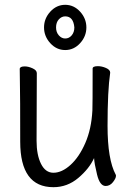

<svg xmlns="http://www.w3.org/2000/svg" viewBox="-20 -760 540 798"><path d="M202 18Q64 18 64 -171Q64 -374 63 -395L62 -474Q63 -484 83 -484Q98 -484 115.5 -476Q133 -468 133 -456Q132 -340 132 -175Q132 -116 150.5 -79Q169 -42 202 -42Q237 -42 273 -74.5Q309 -107 334.5 -165.5Q360 -224 364 -301Q365 -318 365 -475Q365 -485 387 -485Q403 -485 420.5 -477.5Q438 -470 438 -458Q427 -383 427 -237Q427 -97 461 -34Q462 -33 462 -29Q462 -19 449.5 -3Q437 13 419 13Q395 13 383.5 -34Q372 -81 371 -103Q351 -59 305.5 -20.5Q260 18 202 18ZM251 -552Q215 -552 189 -580.5Q163 -609 163 -646Q163 -683 189 -711.5Q215 -740 251 -740Q287 -740 313 -711.5Q339 -683 339 -646Q339 -609 313 -580.5Q287 -552 251 -552ZM251 -600Q267 -600 278 -613Q289 -626 289 -646Q285 -692 251 -692Q236 -692 224.5 -679.5Q213 -667 213 -646Q213 -626 224.5 -613Q236 -600 251 -600Z"/></svg>

Font: LXGW WenKai Mono Lite
Style: Regular
Weight: 400
Monospace: yes
Designer: LXGW / Fontworks Inc.
Foundry: LXGW / Fontworks Inc.
Version: Version 1.520; June 14, 2025